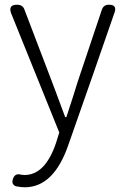

<svg xmlns="http://www.w3.org/2000/svg" viewBox="-20 -553 530 813"><path d="M85 240Q70 240 48 236Q28 229 34 207Q42 180 66 186Q78 188 84 188Q171 188 217 53L231 8L27 -497Q14 -533 52 -533Q77 -533 84 -511L200 -207Q204 -195 214 -170Q242 -93 256 -57H261Q270 -84 289 -143Q303 -187 309 -207L411 -511Q418 -533 441 -533Q477 -533 465 -500L373 -235L269 62Q207 240 85 240Z"/></svg>

Font: GenSenRounded TW L
Style: Regular
Weight: 300
Version: Version 1.501;PS 1;hotconv 16.6.51;makeotf.lib2.5.65220